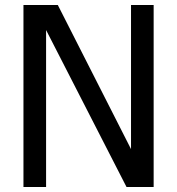

<svg xmlns="http://www.w3.org/2000/svg" viewBox="-20 -747 707 767"><path d="M593.8 0H485.4L164.1 -627V0H73.7V-727.1H210.9L503.4 -151.4V-727.1H593.8Z"/></svg>

Font: SG Kara Bold
Style: Regular
Weight: 400
Designer: Damoon Khanjanzadeh
Version: Version 1.000